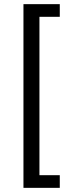

<svg xmlns="http://www.w3.org/2000/svg" viewBox="-20 -725 323 925"><path d="M93 180V-705H268V-644H170V119H268V180Z"/></svg>

Font: Nunito Sans 10pt Condensed
Style: Regular
Weight: 400
Width: 3
Designer: Vernon Adams
Foundry: Vernon Adams
Version: Version 3.101;gftools[0.9.27]